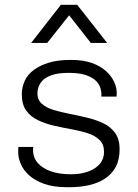

<svg xmlns="http://www.w3.org/2000/svg" viewBox="-20 -771 577 801"><path d="M260 10Q203 10 164 -4Q125 -18 101 -40Q77 -62 66.5 -87.5Q56 -113 56 -134Q56 -141 56 -145.5Q56 -150 57 -158H119Q118 -154 118 -151.5Q118 -149 118 -145Q118 -113 138 -90.5Q158 -68 193 -56Q228 -44 276 -44Q318 -44 349.5 -56Q381 -68 397.5 -88.5Q414 -109 414 -137Q414 -169 395.5 -187Q377 -205 346.5 -215Q316 -225 279.5 -231.5Q243 -238 206 -246.5Q169 -255 138.5 -269.5Q108 -284 89.5 -309.5Q71 -335 71 -378Q71 -408 83.5 -434.5Q96 -461 122 -480Q148 -499 185.5 -510Q223 -521 272 -521H279Q327 -521 362.5 -508.5Q398 -496 421 -475.5Q444 -455 455.5 -431Q467 -407 467 -383Q467 -379 466.5 -373.5Q466 -368 466 -368H403V-380Q403 -389 399 -403.5Q395 -418 381.5 -432.5Q368 -447 340.5 -457Q313 -467 266 -467Q222 -467 195.5 -457.5Q169 -448 156.5 -434Q144 -420 140 -405.5Q136 -391 136 -382Q136 -355 154 -338.5Q172 -322 203 -312.5Q234 -303 270.5 -296Q307 -289 344 -280Q381 -271 411.5 -256.5Q442 -242 460.5 -216Q479 -190 479 -149Q479 -105 463 -75Q447 -45 418 -26Q389 -7 351.5 1.5Q314 10 270 10ZM110 -592 234 -751H302L427 -592H359L248 -733H289L177 -592Z"/></svg>

Font: Chivo ExtraLight
Style: Regular
Weight: 250
Designer: Hector Gatti
Foundry: Omnibus-Type
Version: Version 2.002